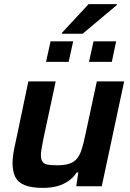

<svg xmlns="http://www.w3.org/2000/svg" viewBox="-20 -906 633 934"><path d="M190 8Q132 8 99.5 -5.5Q67 -19 54 -46Q41 -73 41 -113Q41 -132 45 -159Q49 -186 56 -215L118 -510H251L192 -235Q187 -209 183 -187Q179 -165 179 -152Q179 -130 187 -119Q195 -108 212.5 -105Q230 -102 259 -102Q296 -102 319.5 -110.5Q343 -119 356.5 -137Q370 -155 378.5 -183Q387 -211 395 -249L451 -510H584L475 0H351L361 -67H353Q337 -42 313 -25.5Q289 -9 259 -0.5Q229 8 190 8ZM413 -605 435 -705H545L524 -605ZM204 -605 226 -705H336L314 -605ZM281 -742 282 -747 411 -886H549L548 -881L382 -742Z"/></svg>

Font: Saira Thin SemiBold
Style: Italic
Weight: 600
Italic angle: -12°
Version: Version 1.101